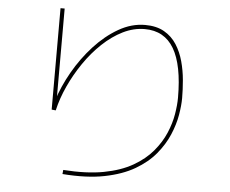

<svg xmlns="http://www.w3.org/2000/svg" viewBox="-55 -828 1109 926"><g transform="rotate(5 500.0 -364.5)"><path d="M280 32 282 12Q395 20 477.5 4.5Q560 -11 617.5 -44Q675 -77 711.5 -120.5Q748 -164 768 -211Q788 -258 795.5 -303Q803 -348 803 -383Q803 -541 756.5 -620Q710 -699 615 -699Q561 -699 509.5 -673.5Q458 -648 411.5 -604Q365 -560 327 -504.5Q289 -449 261.5 -389Q234 -329 221 -271L201 -273V-764H221V-316H213Q235 -387 275.5 -458Q316 -529 370 -588Q424 -647 486.5 -683Q549 -719 615 -719Q670 -719 707.5 -697.5Q745 -676 768 -640Q791 -604 803 -560Q815 -516 819 -470Q823 -424 823 -383Q823 -347 815 -300.5Q807 -254 786 -204.5Q765 -155 727 -109Q689 -63 629 -28Q569 7 483 24Q397 41 280 32Z"/></g></svg>

Font: Murecho Thin Thin
Style: Regular
Weight: 250
Version: Version 1.010